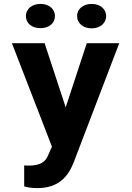

<svg xmlns="http://www.w3.org/2000/svg" viewBox="-20 -749 677 982"><path d="M103.7 97V204C123.4 210.7 145.2 213 171.9 213C281.6 213 329.9 151.5 357.8 79L589.9 -528H423.8L316 -200L208.2 -528H41L245.6 1L228 41C213.6 80.1 184.4 98 126.8 98C119.6 98 110.9 97 103.7 97ZM187.3 -605C229.5 -605 261 -629 261 -667C261 -704.1 228.8 -729 187.3 -729C145.5 -729 112.5 -704.6 112.5 -667C112.5 -628.4 144.3 -605 187.3 -605ZM449.1 -604C490.7 -604 522.8 -629.4 522.8 -667C522.8 -704.1 490.6 -729 449.1 -729C407.3 -729 374.3 -704.6 374.3 -667C374.3 -628.8 406.7 -604 449.1 -604Z"/></svg>

Font: Asimov
Style: Wid
Weight: 500
Designer: Google
Version: Version 2.000980; 2014